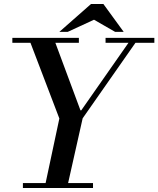

<svg xmlns="http://www.w3.org/2000/svg" viewBox="-20 -944 795 964"><path d="M510 -729V-754H755V-729H660L395 -350L322 -25H447V0H95V-25H209L278 -349L133 -729H42V-754H376V-729H258L384 -390H388L625 -729ZM601 -784H558L452 -845L320 -784H278L437 -924H499Z"/></svg>

Font: Libre Bodoni
Style: Italic
Weight: 400
Italic angle: -13°
Designer: Pablo Impallari, Rodrigo Fuenzalida
Foundry: Pablo Impallari, Rodrigo Fuenzalida
Version: Version 1.001